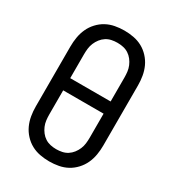

<svg xmlns="http://www.w3.org/2000/svg" viewBox="-182 -845 863 955"><g transform="rotate(30 250.0 -367.5)"><path d="M250 8Q223 8 196.5 3Q170 -2 147 -14.5Q124 -27 105.5 -47Q87 -67 76 -91Q65 -115 60.5 -141.5Q56 -168 56 -195V-540Q56 -567 60.5 -593.5Q65 -620 76 -644Q87 -668 105.5 -688Q124 -708 147 -720.5Q170 -733 196.5 -738Q223 -743 250 -743Q277 -743 303.5 -738Q330 -733 353 -720.5Q376 -708 394.5 -688Q413 -668 424 -644Q435 -620 439.5 -593.5Q444 -567 444 -540V-195Q444 -168 439.5 -141.5Q435 -115 424 -91Q413 -67 394.5 -47Q376 -27 353 -14.5Q330 -2 303.5 3Q277 8 250 8ZM134 -403H366V-540Q366 -557 364 -573.5Q362 -590 355.5 -605.5Q349 -621 338.5 -634.5Q328 -648 314 -657Q300 -666 283.5 -669.5Q267 -673 250 -673Q233 -673 216.5 -669.5Q200 -666 186 -657Q172 -648 161.5 -634.5Q151 -621 144.5 -605.5Q138 -590 136 -573.5Q134 -557 134 -540ZM250 -62Q267 -62 283.5 -65.5Q300 -69 314 -78Q328 -87 338.5 -100.5Q349 -114 355.5 -129.5Q362 -145 364 -161.5Q366 -178 366 -195V-333H134V-195Q134 -178 136 -161.5Q138 -145 144.5 -129.5Q151 -114 161.5 -100.5Q172 -87 186 -78Q200 -69 216.5 -65.5Q233 -62 250 -62Z"/></g></svg>

Font: Iosevka Custom
Style: Regular
Weight: 400
Monospace: yes
Designer: Belleve Invis
Foundry: Belleve Invis
Version: Version 32.5.0; ttfautohint (v1.8.4)